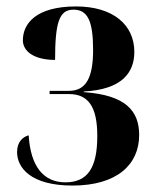

<svg xmlns="http://www.w3.org/2000/svg" viewBox="-20 -567 481 596"><path d="M205 9C343 9 412 -56 412 -148C412 -223 370 -272 240 -281V-283C359 -289 397 -342 397 -406C397 -490 331 -547 216 -547C91 -547 51 -493 51 -442C51 -407 87 -381 151 -381C151 -498 164 -537 208 -537C252 -537 269 -502 269 -412C269 -324 246 -285 194 -285H134V-275H194C254 -275 282 -236 282 -145C282 -46 252 -1 183 -1C116 -1 75 -49 69 -147C51 -142 33 -127 33 -95C33 -46 76 9 205 9Z"/></svg>

Font: Noto Serif Display ExtraCondensed
Style: Bold
Weight: 700
Width: 2
Designer: Monotype Design Team
Foundry: Monotype Imaging Inc.
Version: Version 2.009